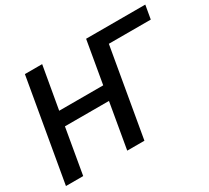

<svg xmlns="http://www.w3.org/2000/svg" viewBox="-139 -937 1262 1162"><g transform="rotate(-30 492.0 -355.5)"><path d="M211.4 -415H519L570.3 -710.9H983.9L967.3 -615.7H674.3L567.4 0H447.3L502 -315.9H194.3L139.6 0H19L142.6 -710.9H263.2Z"/></g></svg>

Font: Roboto Medium
Style: Italic
Weight: 500
Italic angle: -12°
Designer: Google
Version: Version 2.134; 2016